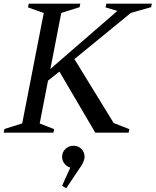

<svg xmlns="http://www.w3.org/2000/svg" viewBox="-46 -720 844 1042"><path d="M-26 0 -22 -20 93 -56 71 -32 195 -668 207 -644 106 -680 110 -700H390L386 -681L268 -644L290 -668L224 -328L213 -333L606 -674L607 -656L527 -680L531 -700H778L774 -681L646 -645L680 -663L349 -392V-414L581 -36L562 -56L656 -19L652 0H471L268 -346L292 -344L199 -270L218 -300L166 -32L154 -56L248 -19L244 0ZM313 302 291 288 348 162V192Q324 190 307.5 172.5Q291 155 291 131Q291 106 309 88.5Q327 71 353 71Q379 71 396 88.5Q413 106 413 131Q413 140 408.5 153Q404 166 397 177Z"/></svg>

Font: Wittgenstein
Style: Italic
Weight: 400
Italic angle: -11°
Designer: Jörg Drees
Foundry: Jörg Drees
Version: Version 1.500